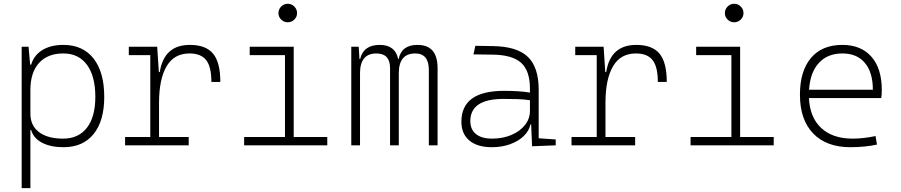

<svg xmlns="http://www.w3.org/2000/svg" viewBox="-20 -763 4728 1008"><path d="M93.8 224.6V-517.6H129.9L138.2 -423.8H143.6Q158.2 -473.1 202.4 -500.2Q246.6 -527.3 312.5 -527.3Q415 -527.3 471.2 -455.8Q527.3 -384.3 527.3 -253.9Q527.3 -128.4 471.4 -59.3Q415.5 9.8 313.5 9.8Q245.6 9.8 200.9 -13.7Q156.2 -37.1 143.6 -80.1H139.6V224.6ZM312.5 -482.4Q230 -482.4 184.8 -432.4Q139.6 -382.3 139.6 -291V-166Q139.6 -104 184.6 -69.6Q229.5 -35.2 311.5 -35.2Q392.1 -35.2 436.3 -92.3Q480.5 -149.4 480.5 -253.9Q480.5 -363.3 436.5 -422.9Q392.6 -482.4 312.5 -482.4Z M636.7 0V-43.9H769V-473.6H656.2V-517.6H805.2L814 -384.8H818.8Q841.3 -527.3 976.6 -527.3Q1060.5 -527.3 1098.6 -481.4Q1136.7 -435.5 1136.7 -333H1089.8Q1089.8 -412.1 1062.5 -447.3Q1035.2 -482.4 974.6 -482.4Q894 -482.4 854.5 -414.8Q814.9 -347.2 814.9 -222.7V-43.9H970.7V0Z M1490.7 -646Q1470.7 -646 1456.3 -660.2Q1441.9 -674.3 1441.9 -694.3Q1441.9 -714.4 1456.3 -728.8Q1470.7 -743.2 1490.7 -743.2Q1510.7 -743.2 1525.1 -728.8Q1539.6 -714.4 1539.6 -694.3Q1539.6 -674.3 1525.1 -660.2Q1510.7 -646 1490.7 -646ZM1261.7 0V-43.9H1476.1V-473.6H1291V-517.6H1522V-43.9H1698.2V0Z M1824.2 0V-517.6H1863.3L1867.2 -453.1H1870.6Q1888.2 -527.3 1973.6 -527.3Q2055.2 -527.3 2070.3 -453.1H2072.8Q2087.9 -527.3 2171.9 -527.3Q2277.3 -527.3 2277.3 -405.3V0H2231.4V-395.5Q2231.4 -482.4 2160.2 -482.4Q2073.7 -482.4 2073.7 -378.9V0H2027.8V-405.3Q2027.8 -482.4 1956.1 -482.4Q1870.1 -482.4 1870.1 -378.9V0Z M2562.5 9.8Q2485.8 9.8 2444.1 -25.4Q2402.3 -60.5 2402.3 -124Q2402.3 -286.1 2626 -286.1Q2664.1 -286.1 2699.5 -283.9Q2734.9 -281.7 2762.2 -276.9V-297.9Q2762.2 -391.1 2716.3 -432.9Q2670.4 -474.6 2568.4 -476.1L2465.8 -477.5L2475.6 -522.5L2568.4 -521Q2694.3 -519 2751.2 -464.6Q2808.1 -410.2 2808.1 -291.5V-37.1L2897.5 -30.8V0L2773.4 4.9L2768.6 -109.4H2764.6Q2757.3 -75.2 2729.2 -48.3Q2701.2 -21.5 2658.2 -5.9Q2615.2 9.8 2562.5 9.8ZM2562.5 -35.2Q2619.6 -35.2 2664.8 -54.4Q2710 -73.7 2736.1 -106.7Q2762.2 -139.6 2762.2 -181.2V-236.8Q2731.4 -241.7 2694.3 -242.7Q2657.2 -243.7 2623.5 -243.7Q2449.2 -243.7 2449.2 -127.4Q2449.2 -83 2479 -59.1Q2508.8 -35.2 2562.5 -35.2Z M2980.5 0V-43.9H3112.8V-473.6H3000V-517.6H3148.9L3157.7 -384.8H3162.6Q3185.1 -527.3 3320.3 -527.3Q3404.3 -527.3 3442.4 -481.4Q3480.5 -435.5 3480.5 -333H3433.6Q3433.6 -412.1 3406.2 -447.3Q3378.9 -482.4 3318.4 -482.4Q3237.8 -482.4 3198.2 -414.8Q3158.7 -347.2 3158.7 -222.7V-43.9H3314.5V0Z M3834.5 -646Q3814.5 -646 3800 -660.2Q3785.6 -674.3 3785.6 -694.3Q3785.6 -714.4 3800 -728.8Q3814.5 -743.2 3834.5 -743.2Q3854.5 -743.2 3868.9 -728.8Q3883.3 -714.4 3883.3 -694.3Q3883.3 -674.3 3868.9 -660.2Q3854.5 -646 3834.5 -646ZM3605.5 0V-43.9H3819.8V-473.6H3634.8V-517.6H3865.7V-43.9H4042V0Z M4444.8 9.8Q4318.4 9.8 4249 -62.5Q4179.7 -134.8 4179.7 -265.6Q4179.7 -390.6 4237.8 -459Q4295.9 -527.3 4401.9 -527.3Q4500.5 -527.3 4554.9 -465.3Q4609.4 -403.3 4609.4 -291Q4609.4 -263.7 4606.4 -248H4227.1Q4231.4 -147 4291.3 -91.1Q4351.1 -35.2 4456.5 -35.2Q4483.9 -35.2 4516.1 -38.8Q4548.3 -42.5 4576.7 -48.8L4584 -3.9Q4556.2 2.4 4519.3 6.1Q4482.4 9.8 4444.8 9.8ZM4402.8 -482.4Q4324.7 -482.4 4279.1 -432.6Q4233.4 -382.8 4227.5 -292H4562.5Q4562.5 -382.8 4520.8 -432.6Q4479 -482.4 4402.8 -482.4Z"/></svg>

Font: Caskaydia Cove ExtraLight
Style: Regular
Weight: 200
Monospace: yes
Designer: Aaron Bell
Foundry: Saja Typeworks
Version: Version 4.300; ttfautohint (v1.8.3)